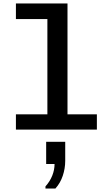

<svg xmlns="http://www.w3.org/2000/svg" viewBox="-20 -741 640 1098"><path d="M251 0V-632H71V-721H366V0ZM71 0V-87H534V0ZM240 337V325Q266 296 279 263Q292 230 292 197H244V70H353V179Q353 222 339 264Q325 306 297 337Z"/></svg>

Font: Chivo Mono Medium
Style: Regular
Weight: 500
Monospace: yes
Designer: Hector Gatti
Foundry: Omnibus-Type
Version: Version 1.008